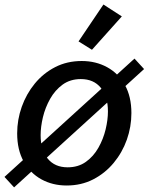

<svg xmlns="http://www.w3.org/2000/svg" viewBox="-38 -810 659 851"><path d="M257.3 12.2Q195.3 12.2 145.5 -15.1Q95.7 -42.5 66.9 -94.2Q38.1 -146 38.1 -218.8Q38.1 -279.3 58.3 -336.4Q78.6 -393.6 116.2 -439.5Q153.8 -485.4 206.5 -512.5Q259.3 -539.6 324.2 -539.6Q386.7 -539.6 436.8 -512.2Q486.8 -484.9 515.6 -433.3Q544.4 -381.8 544.4 -308.6Q544.4 -248 524.2 -190.9Q503.9 -133.8 465.8 -87.9Q427.7 -42 375 -14.9Q322.3 12.2 257.3 12.2ZM261.7 -68.4Q308.6 -68.4 342.5 -92.5Q376.5 -116.7 398.2 -155.3Q419.9 -193.8 430.2 -236.6Q440.4 -279.3 440.4 -315.9Q440.4 -381.8 408.9 -420.7Q377.4 -459.5 320.3 -459.5Q273.4 -459.5 239.7 -435.1Q206.1 -410.6 184.3 -372.1Q162.6 -333.5 152.3 -290.8Q142.1 -248 142.1 -210.9Q142.1 -145 173.6 -106.7Q205.1 -68.4 261.7 -68.4ZM24.4 20.5 -18.1 -25.9 558.1 -550.3 600.6 -503.9ZM369.6 -589.4 310.1 -626.5 420.4 -790 502 -737.3Z"/></svg>

Font: Schibsted Grotesk Medium
Style: Italic
Weight: 500
Italic angle: -12°
Designer: Bakken & Baeck AS, Henrik Kongsvoll
Foundry: Schibsted ASA
Version: Version 1.100;gftools[0.9.25]